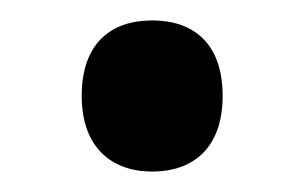

<svg xmlns="http://www.w3.org/2000/svg" viewBox="-20 -156 298 188"><path d="M60 -62C60 -12 89 12 129 12C169 12 198 -11 198 -62C198 -114 169 -136 129 -136C88 -136 60 -113 60 -62Z"/></svg>

Font: Noto Sans UI SemiCondensed Medium
Style: Regular
Weight: 500
Width: 4
Designer: Monotype Design Team
Foundry: Monotype Imaging Inc.
Version: Version 1.901